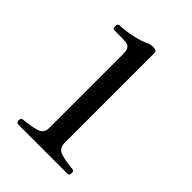

<svg xmlns="http://www.w3.org/2000/svg" viewBox="-214 -841 943 943"><g transform="rotate(45 258.0 -369.0)"><path d="M83 0Q73 -4 73 -17Q73 -30 83 -33Q138 -38 172 -48.5Q206 -59 206 -96V-610Q206 -636 196 -648.5Q186 -661 148 -661H91Q81 -665 81 -678.5Q81 -692 91 -696Q132 -697 178.5 -707Q225 -717 254 -732Q266 -738 287 -738Q311 -738 311 -722V-96Q311 -59 345.5 -48Q380 -37 432 -33Q441 -30 441 -17Q441 -4 432 0Z"/></g></svg>

Font: Zen Old Mincho SemiBold
Style: Regular
Weight: 600
Version: Version 1.500